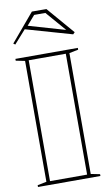

<svg xmlns="http://www.w3.org/2000/svg" viewBox="-102 -995 590 1045"><g transform="rotate(-10 192.5 -473.0)"><path d="M365 -708V-698L315 -688V-20L365 -10V0H20V-10L70 -20V-688L20 -698V-708ZM90 -20H295V-688H90ZM33 -785 23 -792 153 -946H233L363 -795L353 -785L98 -858ZM320 -815 224 -926H162L117 -874L317 -816Z"/></g></svg>

Font: Kalnia Glaze Thin
Style: Regular
Weight: 100
Version: Version 1.110